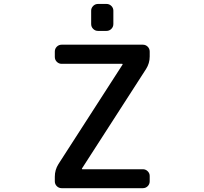

<svg xmlns="http://www.w3.org/2000/svg" viewBox="-20 -982 1040 980"><path d="M480.5 -824.2Q465.8 -824.2 455.6 -834.5Q445.3 -844.7 445.3 -859.4V-927.7Q445.3 -941.4 455.6 -951.7Q465.8 -961.9 480.5 -961.9H523.4Q538.1 -961.9 548.3 -951.7Q558.6 -941.4 558.6 -927.7V-859.4Q558.6 -844.7 548.3 -834.5Q538.1 -824.2 523.4 -824.2ZM259.8 -718.8Q259.8 -733.4 270 -743.7Q280.3 -753.9 294.9 -753.9H709Q723.6 -753.9 733.9 -743.7Q744.1 -733.4 744.1 -718.8V-693.4Q744.1 -659.2 725.6 -629.9L398.4 -122.1Q396.5 -118.2 400.4 -118.2H709Q723.6 -118.2 733.9 -107.9Q744.1 -97.7 744.1 -84V-56.6Q744.1 -42 733.9 -31.7Q723.6 -21.5 709 -21.5H294.9Q280.3 -21.5 270 -31.7Q259.8 -42 259.8 -56.6V-80.1Q259.8 -115.2 278.3 -144.5L605.5 -652.3Q607.4 -656.2 603.5 -656.2H294.9Q280.3 -656.2 270 -666.5Q259.8 -676.8 259.8 -691.4Z"/></svg>

Font: Gen Jyuu Gothic L Monospace Medium
Style: Regular
Weight: 500
Designer: [Source Han Sans]
Ryoko NISHIZUKA  (kana & ideographs); Paul D. Hunt (Latin, Greek & Cyrillic); Wenlong ZHANG  (bopomofo
Version: Version 1.002.20150607